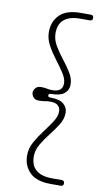

<svg xmlns="http://www.w3.org/2000/svg" viewBox="-95 -779 516 948"><g transform="rotate(10 163.0 -305.0)"><path d="M143 -305Q143 -296 154 -296Q201 -296 221.8 -278.5Q242.5 -261 242.5 -234Q242.5 -204.5 224.8 -175.5Q207 -146.5 183.8 -117.2Q160.5 -88 142.8 -57.8Q125 -27.5 125 3.5Q125 50 152.8 72.8Q180.5 95.5 232 95.5H280.5Q295 95.5 295 110Q295 124 280.5 124H229.5Q159 124 125.2 90.2Q91.5 56.5 91.5 4Q91.5 -29.5 109.2 -62Q127 -94.5 150.5 -125.2Q174 -156 191.8 -183.5Q209.5 -211 209.5 -234Q209.5 -276 159 -276Q142.5 -276 131.2 -273.5Q120 -271 100.5 -271Q83 -271 73.8 -282Q64.5 -293 64.5 -305Q64.5 -317 73.8 -328Q83 -339 100 -339Q120 -339 131.2 -336.2Q142.5 -333.5 159 -333.5Q209.5 -333.5 209.5 -376Q209.5 -399 191.8 -426.5Q174 -454 150.5 -484.5Q127 -515 109.2 -547.5Q91.5 -580 91.5 -614Q91.5 -666 125.2 -699.8Q159 -733.5 229.5 -733.5H280.5Q295 -733.5 295 -719Q295 -705 280.5 -705H232Q180.5 -705 152.8 -682.5Q125 -660 125 -613.5Q125 -582 142.8 -551.8Q160.5 -521.5 183.8 -492.2Q207 -463 224.8 -434Q242.5 -405 242.5 -376Q242.5 -348.5 221.8 -331.2Q201 -314 154 -314Q143 -314 143 -305Z"/></g></svg>

Font: Fraunces 72pt SuperSoft Thin
Style: Regular
Weight: 100
Version: Version 1.000;[b76b70a41]